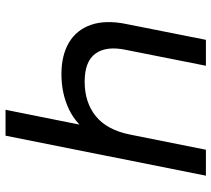

<svg xmlns="http://www.w3.org/2000/svg" viewBox="-56 -726 782 711"><g transform="rotate(-90 335.5 -371.0)"><path d="M416 -535Q486 -535 533 -507Q580 -479 598.5 -425.5Q617 -372 602 -297L543 0H447L506 -297Q521 -369 492 -409Q463 -449 388 -449Q311 -449 260 -407.5Q209 -366 192 -280L136 0H40L188 -742H284L211 -378L189 -419Q227 -479 285.5 -507Q344 -535 416 -535Z"/></g></svg>

Font: MOST Montserrat Medium
Style: Italic
Weight: 500
Italic angle: -11.3°
Designer: Julieta Ulanovsky
Foundry: Julieta Ulanovsky
Version: Version 8.000;March 11, 2024;FontCreator 15.0.0.2926 64-bit